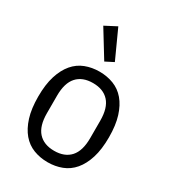

<svg xmlns="http://www.w3.org/2000/svg" viewBox="-191 -879 887 992"><g transform="rotate(30 252.0 -383.5)"><path d="M252 12Q207 12 168 -3Q129 -18 101 -51Q73 -84 57 -135Q41 -186 41 -258Q41 -330 57 -381Q73 -432 101 -465Q129 -498 168 -513Q207 -528 252 -528Q297 -528 336 -513Q375 -498 403 -465Q431 -432 447 -381Q463 -330 463 -258Q463 -186 447 -135Q431 -84 403 -51Q375 -18 336 -3Q297 12 252 12ZM252 -56Q314 -56 347.5 -93Q381 -130 381 -206V-310Q381 -386 347.5 -423Q314 -460 252 -460Q190 -460 156.5 -423Q123 -386 123 -310V-206Q123 -130 156.5 -93Q190 -56 252 -56ZM149 -743 218 -779 295 -610 246 -585Z"/></g></svg>

Font: IBM Plex Sans Condensed
Style: Regular
Weight: 400
Width: 3
Designer: Mike Abbink, Paul van der Laan, Pieter van Rosmalen
Foundry: Bold Monday
Version: Version 1.1